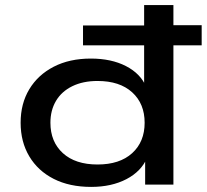

<svg xmlns="http://www.w3.org/2000/svg" viewBox="-20 -725 812 754"><path d="M338 9Q253 9 191 -22.5Q129 -54 95 -111Q61 -168 61 -243Q61 -318 95 -374.5Q129 -431 191 -463Q253 -495 337 -495Q417 -495 474.5 -465.5Q532 -436 554 -384H546V-547H306V-625H546V-705H661V-626H772V-547H661V0H550V-106H558Q535 -52 476.5 -21.5Q418 9 338 9ZM363 -79Q450 -79 499 -123.5Q548 -168 548 -243Q548 -318 499 -362.5Q450 -407 363 -407Q306 -407 264 -386.5Q222 -366 200 -329Q178 -292 178 -243Q178 -168 227 -123.5Q276 -79 363 -79Z"/></svg>

Font: Nunito Sans 10pt Expanded SemiBold
Style: Regular
Weight: 600
Width: 7
Designer: Vernon Adams
Foundry: Vernon Adams
Version: Version 3.101;gftools[0.9.27]